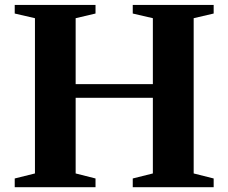

<svg xmlns="http://www.w3.org/2000/svg" viewBox="-20 -782 953 802"><path d="M534.5 0V-36.5L618.5 -57.5V-706L534.5 -725.5V-761.5H872.5V-725.5L789 -706V-57.5L872.5 -36.5V0ZM41.5 0V-36.5L126 -57.5V-706L41.5 -725.5V-761.5H379V-725.5L296 -706V-57.5L379 -36.5V0ZM199 -373.5V-430.5H717.5V-373.5Z"/></svg>

Font: Libre Caslon Text
Style: Regular
Weight: 400
Designer: Pablo Impallari, Rodrigo Fuenzalida, Katja Schimmel
Foundry: Pablo Impallari, Rodrigo Fuenzalida
Version: Version 2.000